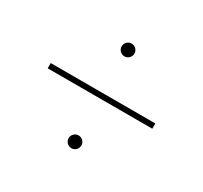

<svg xmlns="http://www.w3.org/2000/svg" viewBox="-120 -742 938 887"><g transform="rotate(30 349.0 -299.0)"><path d="M315 -544Q315 -558 325 -568Q335 -578 349 -578Q363 -578 373 -568Q383 -558 383 -544Q383 -530 373 -520Q363 -510 349 -510Q335 -510 325 -520Q315 -530 315 -544ZM70 -313H628V-285H70ZM315 -54Q315 -68 325 -78Q335 -88 349 -88Q363 -88 373 -78Q383 -68 383 -54Q383 -40 373 -30Q363 -20 349 -20Q335 -20 325 -30Q315 -40 315 -54Z"/></g></svg>

Font: KoHo ExtraLight
Style: Regular
Weight: 275
Version: Version 1.000; ttfautohint (v1.6)